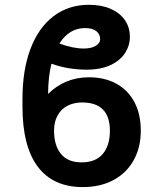

<svg xmlns="http://www.w3.org/2000/svg" viewBox="-20 -759 670 789"><path d="M558.6 -221.7Q558.6 -154.3 530 -101.8Q501.5 -49.3 447.5 -19.8Q393.6 9.8 320.3 9.8Q198.2 9.8 135.3 -74Q72.3 -157.7 72.3 -321.3V-352.5Q72.3 -470.7 105.2 -558.1Q138.2 -645.5 200 -692.4Q261.7 -739.3 345.7 -739.3Q396.5 -739.3 434.6 -722.7Q472.7 -706.1 493.2 -676.3Q513.7 -646.5 513.7 -607.4Q513.7 -572.3 494.1 -541.5Q474.6 -510.7 434.6 -491.7Q394.5 -472.7 335.9 -472.7Q260.3 -472.7 191.4 -497.1Q177.7 -441.9 177.7 -373Q210.9 -406.2 253.2 -423.8Q295.4 -441.4 345.7 -441.4Q410.2 -441.4 458.3 -415Q506.3 -388.7 532.5 -339.1Q558.6 -289.6 558.6 -221.7ZM202.1 -221.7Q202.1 -161.1 230.5 -126.5Q258.8 -91.8 315.4 -91.8Q373 -91.8 402.3 -126.5Q431.6 -161.1 431.6 -221.7Q431.6 -337.9 317.4 -337.9Q284.2 -337.9 258.3 -325Q232.4 -312 217.3 -285.6Q202.1 -259.3 202.1 -221.7ZM324.2 -559.6Q355.5 -559.6 373.5 -570.8Q391.6 -582 391.6 -597.7Q391.6 -618.2 376 -630.9Q360.4 -643.6 329.1 -643.6Q264.6 -643.6 224.1 -580.1Q279.8 -559.6 324.2 -559.6Z"/></svg>

Font: Pretendard JP SemiBold
Style: Regular
Weight: 600
Designer: Base glyphs from Inter by Rasmus Andersson; Hangeul glyphs from Noto Sans CJK(Source Han Sans) by Jang Soo-young and Kan
Foundry: Kil Hyung-jin
Version: Version 1.309